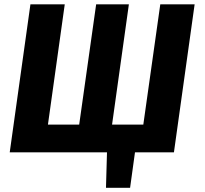

<svg xmlns="http://www.w3.org/2000/svg" viewBox="-20 -714 962 900"><path d="M731.3 -693.6H892.3L795.3 0H25.6L122.6 -693.6H283.5L204.7 -130H351.2L430.7 -693.6H584.1L505.3 -130H651.8ZM450.6 -127.4H630.3L589.8 166.3H476.8L481.5 0H434.4Z"/></svg>

Font: Fira Sans Variable
Style: Italic
Weight: 397
Italic angle: -8°
Designer: Carrois Corporate & Edenspiekermann AG
Foundry: Carrois Corporate GbR & Edenspiekermann AG
Version: Version 4.202